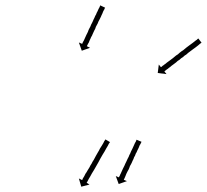

<svg xmlns="http://www.w3.org/2000/svg" viewBox="-20 -586 779 723"><path d="M375 -556Q374 -554 373 -551Q372 -549 371 -547.5Q370 -546 369 -544Q368 -541 367 -539Q366 -537 365 -534Q364 -532 362.5 -529Q361 -526 360 -523Q356 -516 354 -511Q352 -508 350.5 -504.5Q349 -501 348 -498Q346 -495 344.5 -491.5Q343 -488 341 -485Q340 -481 338.5 -477.5Q337 -474 335 -471Q332 -464 329 -458Q328 -455 326.5 -452Q325 -449 323 -446Q322 -443 320.5 -440Q319 -437 318 -435Q317 -432 316 -430Q315 -428 314 -425Q311 -421 310 -418Q310 -417 308 -414Q308 -413 307 -412L319 -406L288 -395L277 -426L289 -421Q289 -420 290 -422Q291 -425 292 -427Q293 -429 294 -430.5Q295 -432 296 -434Q297 -437 300 -443Q301 -446 302.5 -448.5Q304 -451 305 -454Q308 -460 311 -466Q312 -470 313.5 -473Q315 -476 317 -480Q319 -483 320.5 -486.5Q322 -490 323 -493Q325 -496 326.5 -499.5Q328 -503 330 -507Q331 -510 332.5 -513Q334 -516 336 -520Q337 -523 338.5 -526Q340 -529 342 -532Q343 -535 344 -537.5Q345 -540 347 -543Q348 -545 349 -547.5Q350 -550 351 -552Q352 -554 353 -556Q354 -558 355 -559Q356 -563 357 -564Q357 -564 357 -564.5Q357 -565 357 -566L376 -557Q376 -557 375 -556ZM737 -424Q736 -423 733 -421Q731 -419 729.5 -418Q728 -417 726 -415Q724 -413 721.5 -411.5Q719 -410 717 -408Q712 -405 706 -400Q703 -398 700 -395.5Q697 -393 694 -391Q691 -389 688 -386.5Q685 -384 682 -381Q678 -379 675 -376.5Q672 -374 669 -371Q665 -369 662 -366.5Q659 -364 656 -361Q652 -359 649 -356.5Q646 -354 643 -351Q637 -347 631 -342Q628 -340 625.5 -338Q623 -336 621 -334Q618 -332 616 -330.5Q614 -329 612 -327Q610 -326 608 -324.5Q606 -323 605 -322Q601 -319 600 -318Q600 -318 599.5 -317.5Q599 -317 599 -317L607 -307L574 -311L578 -343L586 -333Q588 -335 588 -334Q589 -335 592 -338Q594 -339 596 -340.5Q598 -342 599 -343Q602 -345 604 -346.5Q606 -348 608 -350Q611 -352 613.5 -354Q616 -356 619 -358Q622 -360 625 -362.5Q628 -365 631 -367Q634 -370 637 -372Q640 -374 643 -377Q647 -379 650 -381.5Q653 -384 656 -387Q660 -390 663 -392.5Q666 -395 670 -397Q675 -401 682 -407Q685 -409 688 -411.5Q691 -414 694 -416Q699 -420 705 -424Q709 -427 714 -431Q715 -432 717 -433.5Q719 -435 721 -436Q722 -437 723 -438Q724 -439 725 -440Q726 -440 727 -441L739 -425Q739 -425 737 -424ZM512 -50Q511 -49 510 -46Q509 -44 508 -42Q507 -40 506 -39Q505 -36 504 -34Q503 -32 502 -29Q499 -22 497 -19Q496 -16 494.5 -13Q493 -10 491 -7Q490 -3 488.5 0Q487 3 485 6Q484 10 482.5 13Q481 16 479 20Q478 23 476.5 26Q475 29 473 33Q471 36 469.5 39Q468 42 467 46Q466 49 464.5 52Q463 55 461 58Q460 61 456 68Q455 71 454 73Q453 75 452 78Q450 82 449 85Q447 88 447 89Q446 90 446 91L458 96L427 107L416 77L428 82Q428 82 428 81.5Q428 81 428 81Q429 79 429.5 78Q430 77 431 76Q431 74 432 72.5Q433 71 434 69Q435 66 438 60Q439 57 440.5 54.5Q442 52 443 49Q445 46 446 43Q447 40 449 37Q450 34 451.5 31Q453 28 455 24Q456 21 458 17.5Q460 14 461 11Q463 8 464.5 4.5Q466 1 467 -2Q469 -5 470.5 -8.5Q472 -12 473 -15Q477 -23 479 -27Q481 -31 484 -38Q487 -44 488 -47Q489 -49 490 -50.5Q491 -52 492 -54Q492 -55 492.5 -56Q493 -57 494 -59Q494 -59 494 -59.5Q494 -60 494 -60L513 -52Q512 -51 512 -50.5Q512 -50 512 -50ZM393 -49Q392 -48 390 -45Q388 -41 386 -37Q383 -32 380 -27Q377 -22 374 -16Q370 -9 366 -3Q362 4 358 11Q354 18 350 26Q346 33 342 40Q338 47 334 54Q330 60 326 67Q323 73 320 78Q317 84 314 88Q312 92 310 96Q308 99 307 101Q306 102 306 102L317 109L286 117L277 86L289 92Q289 92 290 91Q291 89 292 86Q295 82 297 78Q299 74 302 68Q306 63 309 57Q313 51 317 44Q320 37 325 30Q328 23 333 16Q337 8 341 1Q345 -5 349 -13Q353 -19 356 -26Q360 -32 363 -37Q366 -42 369 -47Q371 -51 373 -55Q375 -58 376 -59Q375 -59 377 -61L394 -51Q393 -50 393 -49Z"/></svg>

Font: FRB American Cursive Just Arrows Thin
Style: Italic
Weight: 100
Italic angle: -25°
Version: Version 2.0;Modular Font Editor K font №1